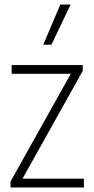

<svg xmlns="http://www.w3.org/2000/svg" viewBox="-20 -828 415 848"><path d="M26.5 0V-26L292.5 -502H31.5V-540.5H345.5V-515L79.5 -39H350.5V0ZM171 -630.5 246.5 -808H292L207 -630.5Z"/></svg>

Font: Encode Sans Condensed ExtraLight
Style: Regular
Weight: 200
Width: 3
Designer: Multiple Designers
Foundry: Impallari Type
Version: Version 3.000; ttfautohint (v1.8.3) -l 8 -r 50 -G 200 -x 14 